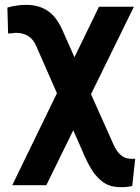

<svg xmlns="http://www.w3.org/2000/svg" viewBox="-20 -556 574 787"><path d="M86.9 -536.1Q140.1 -536.1 176.8 -510.7Q213.4 -485.4 237.8 -428.2L285.2 -321.3L385.7 -528.3H528.8L353 -169.9L445.3 36.6Q467.3 85.9 502.4 93.3L518.1 95.2L534.2 94.7L522 206.5Q507.8 210 490.2 210.9Q447.3 213.4 420.2 200.9Q393.1 188.5 367.9 156.7Q342.8 125 311.5 48.8L280.3 -22L169.9 203.1H30.3L213.4 -173.8L129.4 -365.2Q106.9 -421.4 44.9 -421.4L13.2 -418.5L10.3 -524.9Q48.8 -536.1 86.9 -536.1Z"/></svg>

Font: SteelSelectRoboto
Style: Roboto-Bold
Weight: 700
Designer: Google
Version: Version 2.137; 2017